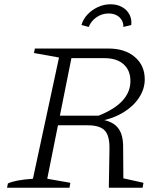

<svg xmlns="http://www.w3.org/2000/svg" viewBox="-20 -878 761 898"><path d="M13 0 17 -20Q34 -28 62.5 -33.5Q91 -39 134 -42L256 -609L139 -630L143 -651H488Q564 -651 610.5 -611.5Q657 -572 657 -507Q657 -462 630.5 -421.5Q604 -381 557.5 -352.5Q511 -324 449 -312V-320Q488 -314 511.5 -298.5Q535 -283 546 -255Q557 -227 556 -182L557 -44L651 -23L647 0H489L492 -182Q493 -243 470 -267.5Q447 -292 390 -292H226L235 -337H441Q590 -396 590 -499Q590 -549 558 -577.5Q526 -606 469 -606H314L201 -42L309 -23L305 0ZM497 -858Q528 -858 551 -845Q574 -832 585.5 -810Q597 -788 594 -761L557 -752Q558 -779 539 -797Q520 -815 488 -815Q457 -815 431.5 -797.5Q406 -780 395 -752L361 -761Q369 -789 389.5 -810.5Q410 -832 438 -845Q466 -858 497 -858Z"/></svg>

Font: Piazzolla Thin ExtraLight
Style: Italic
Weight: 250
Italic angle: -11.3°
Version: Version 2.005